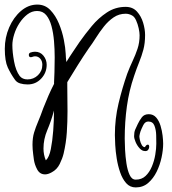

<svg xmlns="http://www.w3.org/2000/svg" viewBox="-20 -731 750 839"><path d="M573 88Q548 88 531.5 69.5Q515 51 505 22Q495 -7 490 -38.5Q485 -70 483.5 -98Q482 -126 482 -141Q482 -212 498 -279Q514 -346 536 -409Q547 -438 559.5 -464.5Q572 -491 581 -518Q590 -545 590 -577Q590 -589 586 -607.5Q582 -626 574.5 -642.5Q567 -659 556 -664Q543 -671 529 -671Q500 -671 476.5 -655Q453 -639 434 -615Q415 -591 399 -565.5Q383 -540 368 -520Q344 -485 320.5 -447.5Q297 -410 274 -372V-357Q274 -329 274.5 -301.5Q275 -274 275 -245Q275 -199 272 -153Q269 -107 258 -60Q253 -39 241 -14.5Q229 10 206 22Q190 31 177 31Q154 31 142.5 9.5Q131 -12 128 -34L125 -57Q122 -80 122 -98Q122 -129 129 -152Q136 -175 146.5 -199.5Q157 -224 169 -258Q180 -286 191.5 -312.5Q203 -339 217 -366H216Q217 -385 218 -415.5Q219 -446 219 -480Q219 -516 216 -551.5Q213 -587 205 -617Q197 -647 182 -665Q167 -683 142 -683Q119 -683 99.5 -668Q80 -653 65 -630Q50 -607 42 -581Q34 -555 34 -534Q34 -503 41.5 -462.5Q49 -422 66 -399Q78 -384 100 -384Q127 -384 146 -402.5Q165 -421 165 -448Q165 -464 156 -474.5Q147 -485 133 -485Q128 -485 120 -482Q118 -481 115 -481Q106 -481 106 -491Q106 -498 112 -501Q123 -505 133 -505Q156 -505 170 -487.5Q184 -470 184 -448Q184 -413 160 -387.5Q136 -362 101 -362Q83 -362 68 -366.5Q53 -371 45 -383Q27 -408 14 -436Q1 -464 1 -518Q1 -567 20 -611Q39 -655 71.5 -683Q104 -711 143 -711Q177 -711 200 -687Q223 -663 237.5 -628Q252 -593 259 -557Q266 -521 267 -497Q267 -488 268 -479Q269 -470 270 -460Q284 -483 299 -505Q314 -527 328 -548Q352 -582 381 -617Q410 -652 447 -676.5Q484 -701 529 -701Q560 -701 578.5 -680.5Q597 -660 605.5 -631.5Q614 -603 614 -578Q614 -542 606.5 -514Q599 -486 588 -459Q577 -432 566 -399Q544 -335 534.5 -266.5Q525 -198 525 -125Q525 -106 526.5 -76.5Q528 -47 532.5 -17Q537 13 546.5 33.5Q556 54 573 54Q599 54 616 38Q633 22 643.5 -3Q654 -28 658.5 -55Q663 -82 663 -103Q663 -117 662.5 -140Q662 -163 655 -181.5Q648 -200 628 -200Q614 -200 606 -184Q598 -168 594 -157Q592 -152 591 -146.5Q590 -141 589 -136Q589 -130 591.5 -118.5Q594 -107 599.5 -97.5Q605 -88 613 -88L618 -95Q622 -99 626 -99Q632 -99 632 -89Q632 -83 627.5 -76.5Q623 -70 613 -71Q601 -71 590 -83Q579 -95 572.5 -110.5Q566 -126 566 -136Q566 -153 570.5 -164Q575 -175 582 -189Q589 -204 599.5 -218Q610 -232 630 -232Q650 -232 662.5 -217.5Q675 -203 681.5 -181.5Q688 -160 690.5 -138.5Q693 -117 693 -103Q693 -76 686 -43Q679 -10 664.5 19.5Q650 49 627.5 68.5Q605 88 573 88ZM180 -31H181Q195 -44 202 -79Q209 -114 212.5 -159.5Q216 -205 216 -248L214 -241Q203 -201 186.5 -162Q170 -123 170 -82Q170 -55 180 -31Z"/></svg>

Font: Ruge Boogie
Style: Regular
Weight: 400
Designer: Robert E. Leuschke
Foundry: Robert E. Leuschke
Version: Version 1.010; ttfautohint (v1.8.3)